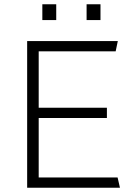

<svg xmlns="http://www.w3.org/2000/svg" viewBox="-20 -878 633 898"><path d="M107 0V-686H531L521 -638H161V-374H480V-326H161V-48H530L541 0ZM178 -784V-858H243V-784ZM385 -784V-858H450V-784Z"/></svg>

Font: Chivo Medium Thin
Style: Regular
Weight: 250
Version: Version 2.002